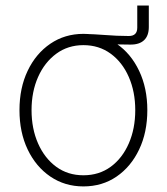

<svg xmlns="http://www.w3.org/2000/svg" viewBox="-20 -667 606 698"><path d="M282.7 -511.7V-543.9Q304.2 -543.5 324 -542.2Q343.8 -541 363.8 -539.6Q383.8 -538.1 404.5 -537.1Q425.3 -536.1 448.2 -536.1Q479 -536.1 479 -566.4V-647H521V-568.8Q521 -537.1 503.7 -520.8Q486.3 -504.4 453.1 -504.9Q411.1 -504.9 368.2 -507.3Q325.2 -509.8 282.7 -511.7ZM283.2 10.7Q215.8 10.7 163.1 -25.1Q110.4 -61 80.6 -123.5Q50.8 -186 50.8 -266.6Q50.8 -347.2 80.6 -409.7Q110.4 -472.2 163.1 -508.1Q215.8 -543.9 283.2 -543.9Q351.1 -543.9 403.6 -508.1Q456.1 -472.2 485.8 -409.4Q515.6 -346.7 515.6 -266.6Q515.6 -186 485.8 -123.5Q456.1 -61 403.8 -25.1Q351.6 10.7 283.2 10.7ZM283.2 -29.8Q340.3 -29.8 382.6 -60.8Q424.8 -91.8 448.2 -145.5Q471.7 -199.2 471.7 -266.6Q471.7 -333.5 448.2 -387.2Q424.8 -440.9 382.3 -471.9Q339.8 -502.9 283.2 -502.9Q227.1 -502.9 184.6 -471.7Q142.1 -440.4 118.4 -387Q94.7 -333.5 94.7 -266.6Q94.7 -199.2 118.4 -145.5Q142.1 -91.8 184.3 -60.8Q226.6 -29.8 283.2 -29.8Z"/></svg>

Font: Inter 20pt ExtraLight
Style: Regular
Weight: 250
Version: Version 4.001;git-66647c0bb